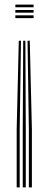

<svg xmlns="http://www.w3.org/2000/svg" viewBox="-20 -620 199 840"><path d="M100.5 -441.8 106.2 -55.2V200H119.5V-55.2L110.2 -441.8ZM62.2 -441.8 53 -55.2V200H66.2V-55.2L71.8 -441.8ZM81.5 -441.8 79.5 -55.2V200H92.8V-55.2L91 -441.8ZM47.2 -552.8V-540.8H127V-552.8ZM47.2 -576.2V-564.5H127V-576.2ZM47.2 -600V-588.2H127V-600Z"/></svg>

Font: Big Shoulders Inline Display
Style: Regular
Weight: 400
Designer: Patric King
Foundry: XO Type Co
Version: Version 1.000